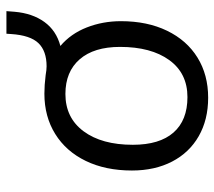

<svg xmlns="http://www.w3.org/2000/svg" viewBox="-56 -620 683 612"><g transform="rotate(-90 286.0 -314.5)"><path d="M445 -464Q484 -431 504 -380Q524 -329 524 -271Q524 -187 493.5 -124Q463 -61 408 -27Q353 7 280 7Q210 7 157.5 -23Q105 -53 76.5 -108Q48 -163 48 -236Q48 -320 78.5 -383Q109 -446 164.5 -480.5Q220 -515 293 -515Q320 -515 352 -511Q369 -508 380 -508Q429 -508 454 -534Q479 -560 483 -621L484 -636H556L554 -610Q549 -553 521.5 -515Q494 -477 445 -464ZM442 -274Q442 -357 402.5 -402.5Q363 -448 292 -448Q216 -448 173 -390Q130 -332 130 -233Q130 -148 169 -103.5Q208 -59 282 -59Q358 -59 400 -117Q442 -175 442 -274Z"/></g></svg>

Font: Muli
Style: Italic
Weight: 400
Italic angle: -4.541°
Designer: Vernon Adams
Foundry: Vernon Adams
Version: Version 2.001